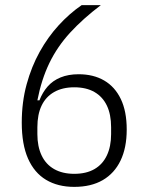

<svg xmlns="http://www.w3.org/2000/svg" viewBox="-20 -718 580 750"><path d="M270 12Q206 12 160 -15.5Q114 -43 89.5 -98.5Q65 -154 65 -239Q65 -319 84 -388.5Q103 -458 135 -515.5Q167 -573 209 -619Q251 -665 299 -698H374Q304 -645 254 -590.5Q204 -536 173 -472Q142 -408 126 -326H134Q146 -357 166 -380Q186 -403 216.5 -415.5Q247 -428 287 -428Q345 -428 387 -403.5Q429 -379 452 -331Q475 -283 475 -212Q475 -141 451 -91Q427 -41 381.5 -14.5Q336 12 270 12ZM270 -39Q317 -39 349 -57.5Q381 -76 397.5 -111Q414 -146 414 -194V-221Q414 -271 397.5 -305.5Q381 -340 349 -358.5Q317 -377 270 -377Q224 -377 191.5 -358.5Q159 -340 142.5 -305.5Q126 -271 126 -221V-194Q126 -146 142.5 -111Q159 -76 191.5 -57.5Q224 -39 270 -39Z"/></svg>

Font: IBM Plex Sans Condensed Light
Style: Regular
Weight: 300
Width: 3
Designer: Mike Abbink, Paul van der Laan, Pieter van Rosmalen
Foundry: Bold Monday
Version: Version 3.201